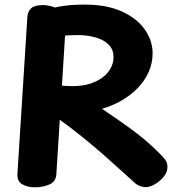

<svg xmlns="http://www.w3.org/2000/svg" viewBox="-20 -798 774 834"><path d="M98.9 -724.8Q100.9 -749.4 116 -762.7Q131.1 -775.9 167.6 -775.9Q179.7 -775.9 196.7 -772.2Q213.8 -768.6 230.2 -761.1Q246.7 -753.7 257.4 -741.9Q268.1 -730.1 267.1 -713.7L224.7 -40.2Q222.9 -9.1 194.8 3.2Q166.7 15.6 130.8 15.6Q100.8 15.6 77.3 2.8Q53.9 -9.9 55.7 -42.6ZM202.4 -635.6Q190.4 -633.6 182.2 -643.2Q174 -652.8 168.2 -667.8Q162.3 -682.9 159.6 -698Q156.9 -713.1 156.9 -721.1Q156.9 -738.1 174.6 -749.3Q192.3 -760.4 236.3 -769.1Q259.3 -773.4 284.9 -775.7Q310.6 -778 348.1 -778Q444 -778 509.7 -748Q575.3 -718 609.1 -669.5Q642.9 -621 642.9 -567Q642.9 -524 626 -485.8Q609.1 -447.6 578.8 -416.2Q548.4 -384.8 508.5 -361.6Q468.6 -338.4 423.2 -325.6Q470.2 -293.6 505.5 -268.9Q540.8 -244.2 569.7 -222.2Q598.6 -200.1 625.3 -176.7Q652 -153.2 681.1 -123.4Q696.7 -107.1 702 -96.9Q707.3 -86.7 707.3 -71.7Q707.3 -50.3 691.2 -30.5Q675.1 -10.7 652.9 2.2Q630.8 15 611.8 15Q602.8 15 590.4 11Q578.1 7 567.1 -2Q527.1 -38 482.1 -78.9Q437 -119.9 388.5 -161.1Q340 -202.2 289.8 -240.7Q239.7 -279.1 188.7 -312.1L195.2 -432.9Q206.2 -431.9 232.4 -427.9Q258.7 -423.9 295 -423.9Q337.6 -423.9 370.6 -434.3Q403.6 -444.7 426.6 -462.5Q449.7 -480.3 461.4 -502.7Q473.1 -525.1 473.1 -549.1Q473.1 -584 451.2 -605Q429.3 -626 394.2 -635.8Q359.1 -645.6 317.4 -645.6Q294.4 -645.6 277.4 -644.6Q260.4 -643.6 243.4 -641.6Q226.4 -639.6 202.4 -635.6Z"/></svg>

Font: Playpen Sans
Style: Regular
Weight: 400
Designer: Laura Meseguer, Veronika Burian, José Scaglione, Kostas Bartsokas, Vera Evstafieva, Tom Grace, Yorlmar Campos
Foundry: TypeTogether
Version: Version 2.000